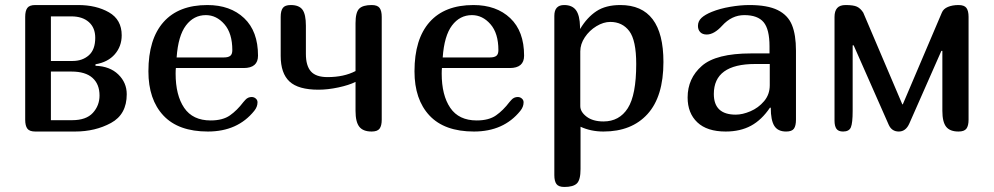

<svg xmlns="http://www.w3.org/2000/svg" viewBox="-20 -522 3944 762"><path d="M120 -502H290Q362 -502 412.5 -473Q463 -444 463 -382Q463 -338 435.5 -306.5Q408 -275 359 -267V-261Q416 -259 449.5 -226.5Q483 -194 483 -148Q483 -68 420.5 -34Q358 0 278 0H120Q97 0 88.5 -11.5Q80 -23 80 -47V-455Q80 -479 88.5 -490.5Q97 -502 120 -502ZM375 -143Q375 -188 347 -213Q319 -238 264 -238H182V-45H266Q322 -45 348.5 -74Q375 -103 375 -143ZM358 -372Q358 -412 332.5 -434.5Q307 -457 263 -457H182V-280H268Q307 -280 332.5 -302.5Q358 -325 358 -372Z M979 -137Q988 -137 995 -131Q1002 -125 1002 -116Q1002 -98 989 -82Q923 0 805 0Q688 0 628.5 -63.5Q569 -127 569 -239Q569 -367 629 -434.5Q689 -502 803 -502Q894 -502 949 -450Q1004 -398 1004 -301Q1004 -252 947 -252H678Q677 -244 677 -230Q677 -144 711 -94Q745 -44 816 -44Q864 -44 892.5 -64Q921 -84 946 -117L954 -126Q964 -137 979 -137ZM681 -294H868Q886 -294 894 -300.5Q902 -307 902 -323Q902 -390 870.5 -426Q839 -462 797 -462Q749 -462 718 -421Q687 -380 681 -294Z M1280 -216Q1345 -216 1391 -240V-430Q1391 -473 1405.5 -487.5Q1420 -502 1455 -502Q1478 -502 1486.5 -490.5Q1495 -479 1495 -455V-47Q1495 -23 1486.5 -11.5Q1478 0 1455 0Q1421 0 1406 -19Q1391 -38 1391 -82V-197Q1365 -184 1323 -175Q1281 -166 1244 -166Q1164 -166 1129 -198.5Q1094 -231 1094 -300V-455Q1094 -479 1102.5 -490.5Q1111 -502 1134 -502Q1167 -502 1180.5 -483.5Q1194 -465 1194 -420V-308Q1194 -261 1214 -238.5Q1234 -216 1280 -216Z M2035 -137Q2044 -137 2051 -131Q2058 -125 2058 -116Q2058 -98 2045 -82Q1979 0 1861 0Q1744 0 1684.5 -63.5Q1625 -127 1625 -239Q1625 -367 1685 -434.5Q1745 -502 1859 -502Q1950 -502 2005 -450Q2060 -398 2060 -301Q2060 -252 2003 -252H1734Q1733 -244 1733 -230Q1733 -144 1767 -94Q1801 -44 1872 -44Q1920 -44 1948.5 -64Q1977 -84 2002 -117L2010 -126Q2020 -137 2035 -137ZM1737 -294H1924Q1942 -294 1950 -300.5Q1958 -307 1958 -323Q1958 -390 1926.5 -426Q1895 -462 1853 -462Q1805 -462 1774 -421Q1743 -380 1737 -294Z M2219 -502Q2251 -502 2266 -481.5Q2281 -461 2282 -416V-408H2283Q2310 -453 2347 -477.5Q2384 -502 2442 -502Q2613 -502 2613 -276Q2613 -139 2550 -69.5Q2487 0 2375 0Q2325 0 2284 -19V149Q2284 192 2269.5 206Q2255 220 2220 220Q2197 220 2188.5 208.5Q2180 197 2180 173V-459Q2180 -502 2219 -502ZM2402 -435Q2375 -435 2347 -418Q2319 -401 2301 -374Q2283 -347 2283 -318V-101Q2283 -78 2308 -59Q2333 -40 2375 -40Q2438 -40 2471.5 -92.5Q2505 -145 2505 -268Q2505 -362 2477.5 -398.5Q2450 -435 2402 -435Z M2860 0Q2786 0 2747.5 -36.5Q2709 -73 2709 -135Q2709 -211 2765.5 -260.5Q2822 -310 2961 -310H3034V-338Q3034 -406 3010.5 -434Q2987 -462 2934 -462Q2884 -462 2846 -420Q2814 -385 2785 -385Q2768 -385 2759 -394.5Q2750 -404 2750 -419Q2750 -438 2764 -451Q2778 -464 2805 -475Q2837 -488 2878 -495Q2919 -502 2954 -502Q3026 -502 3066.5 -482Q3107 -462 3123 -423Q3139 -384 3139 -321V-47Q3139 -23 3131 -11.5Q3123 0 3100 0Q3067 0 3053 -22.5Q3039 -45 3039 -94L3036 -95Q3003 -46 2960.5 -23Q2918 0 2860 0ZM2813 -149Q2813 -67 2900 -67Q2927 -67 2958.5 -80.5Q2990 -94 3012.5 -120.5Q3035 -147 3035 -184V-268H2977Q2813 -268 2813 -149Z M3336 -502Q3367 -502 3381 -495.5Q3395 -489 3406 -472L3561 -108H3563L3718 -472Q3724 -487 3742 -494.5Q3760 -502 3784 -502Q3807 -502 3815.5 -490.5Q3824 -479 3824 -455V-47Q3824 -23 3815.5 -11.5Q3807 0 3784 0Q3750 0 3735 -19Q3720 -38 3720 -82V-320H3716L3589 -32Q3575 0 3547 0Q3519 0 3507 -27L3368 -342H3364V-82Q3364 -34 3357 -17Q3350 0 3326 0Q3307 0 3299.5 -11Q3292 -22 3292 -43V-455Q3292 -478 3302.5 -490Q3313 -502 3336 -502Z"/></svg>

Font: Marmelad for Arash.Academy
Style: Regular
Weight: 400
Designer: Manvel Shmavonyan
Foundry: Cyreal
Version: Version 1.110;Glyphs 3.2 (3202)